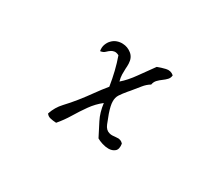

<svg xmlns="http://www.w3.org/2000/svg" viewBox="-96 -778 1193 1026"><g transform="rotate(30 500.0 -265.0)"><path d="M728 -524Q727 -508 717 -497Q707 -486 693 -476Q679 -466 667.5 -454Q656 -442 653 -424Q631 -411 613.5 -389Q596 -367 572 -338Q570 -336 568 -333.5Q566 -331 564 -329Q543 -304 531 -285.5Q519 -267 520 -242Q520 -219 535 -175Q544 -150 555.5 -121.5Q567 -93 590 -87Q600 -84 609 -84.5Q618 -85 627 -86Q632 -86 636.5 -86.5Q641 -87 646 -87Q654 -86 661 -83Q668 -80 675 -72Q680 -39 664.5 -26Q649 -13 626 -13Q607 -13 586.5 -19.5Q566 -26 553 -34Q532 -75 511 -116Q490 -157 483 -212Q447 -184 420 -146Q393 -108 369 -68Q345 -28 315 7Q294 6 277.5 2Q261 -2 253 -15Q268 -60 299 -93Q330 -126 357 -160Q385 -195 411 -231.5Q437 -268 465 -302Q458 -347 447.5 -390Q437 -433 423 -472Q407 -480 396 -478.5Q385 -477 377 -472Q366 -465 355.5 -454.5Q345 -444 327 -442Q323 -465 330 -483Q337 -501 348 -512Q361 -526 378.5 -532Q396 -538 413 -537Q443 -536 467.5 -516.5Q492 -497 493 -460Q493 -452 493 -444.5Q493 -437 492 -429Q491 -411 491.5 -392.5Q492 -374 498 -353Q533 -383 566.5 -430.5Q600 -478 631 -520Q632 -520 633 -521Q653 -529 680 -535.5Q707 -542 728 -524Z"/></g></svg>

Font: Yuji Syuku
Style: Regular
Weight: 400
Designer: Kataoka Yuji
Foundry: Kinuta Font Factory
Version: Version 3.002